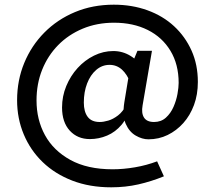

<svg xmlns="http://www.w3.org/2000/svg" viewBox="-20 -623 918 820"><path d="M364 -29Q311 -29 278 -65Q245 -101 245 -164Q245 -212 263 -255.5Q281 -299 311.5 -332.5Q342 -366 381.5 -385.5Q421 -405 464 -405Q545 -405 601 -319L539 -265Q523 -306 500.5 -326Q478 -346 448 -346Q416 -346 391 -324.5Q366 -303 352 -266.5Q338 -230 338 -185Q338 -146 354.5 -124Q371 -102 406 -102Q422 -102 442.5 -108Q463 -114 484 -130Q505 -146 520 -176L536 -171Q526 -122 499.5 -90.5Q473 -59 437.5 -44Q402 -29 364 -29ZM466 -603Q544 -603 610 -579Q676 -555 723.5 -511Q771 -467 798 -407Q825 -347 825 -273Q825 -219 808.5 -174.5Q792 -130 763 -97.5Q734 -65 696 -46.5Q658 -28 614 -28Q587 -28 559.5 -44Q532 -60 517 -94Q502 -128 511 -186L534 -326L567 -406H629L589 -173Q583 -140 595 -121Q607 -102 638 -102Q668 -102 688.5 -120.5Q709 -139 721 -166.5Q733 -194 738 -222Q743 -250 743 -269Q743 -348 708 -406Q673 -464 611 -495Q549 -526 467 -526Q394 -526 333 -500.5Q272 -475 228 -430Q184 -385 160 -325Q136 -265 136 -194Q136 -112 172 -46Q208 20 280.5 60Q353 100 461 100Q507 100 556.5 91.5Q606 83 651 66L680 130Q626 152 571 164.5Q516 177 455 177Q363 177 289 148.5Q215 120 162.5 69.5Q110 19 81.5 -49Q53 -117 53 -195Q53 -280 83.5 -354Q114 -428 169.5 -484Q225 -540 300.5 -571.5Q376 -603 466 -603Z"/></svg>

Font: Ysabeau SemiBold
Style: Regular
Weight: 600
Designer: Christian Thalmann (Catharsis Fonts)
Version: Version 2.000;gftools[0.9.27.dev2+g8671c4b]